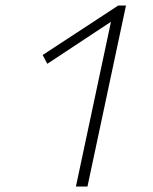

<svg xmlns="http://www.w3.org/2000/svg" viewBox="-20 -678 557 698"><path d="M256 0 389 -625 420 -623 152 -446 135 -478 410 -658H438L298 0Z"/></svg>

Font: Ysabeau Office ExtraLight
Style: Italic
Weight: 250
Italic angle: -12°
Designer: Christian Thalmann (Catharsis Fonts)
Version: Version 2.001;gftools[0.9.30]; featfreeze: tnum,lnum,ss02